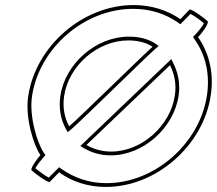

<svg xmlns="http://www.w3.org/2000/svg" viewBox="-20 -732 858 760"><path d="M92 -353C78 -265 114 -156 140 -118C134 -112 98 -66 105 -58C112 -50 171 -6 177 -12L214 -50C263 -14 327 8 399 8C599 8 784 -156 814 -353C828 -441 808 -522 764 -585C771 -591 809 -638 802 -648C796 -655 737 -699 730 -694L694 -656C644 -691 580 -712 509 -712C308 -712 122 -550 92 -353ZM107 -353C136 -542 314 -697 507 -697C575 -697 636 -677 684 -643L694 -636L734 -677C750 -669 777 -649 787 -640C781 -626 757 -599 754 -596L744 -586L751 -575C794 -515 812 -437 799 -353C770 -164 593 -7 401 -7C332 -7 272 -29 224 -63L214 -70L173 -29C157 -37 131 -57 120 -66C126 -79 149 -106 151 -108L160 -118L153 -128C129 -163 94 -270 107 -353ZM219 -353C212 -305 220 -260 240 -223L248 -209L263 -221C310 -262 548 -497 593 -537L608 -550L594 -560C565 -579 528 -587 490 -587C360 -587 238 -480 219 -353ZM234 -353C252 -472 366 -572 488 -572C524 -572 558 -564 584 -547C538 -506 300 -272 254 -232C235 -266 227 -308 234 -353ZM298 -154 313 -145C342 -128 378 -117 418 -117C548 -117 668 -226 687 -353C694 -401 685 -444 666 -482L658 -498ZM322 -158 653 -474C671 -438 679 -398 672 -353C654 -234 541 -132 420 -132C383 -132 350 -142 322 -158Z"/></svg>

Font: Ampere
Style: OuLnIta
Weight: 400
Version: Version 1